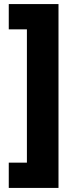

<svg xmlns="http://www.w3.org/2000/svg" viewBox="-20 -754 364 942"><path d="M23 168H267V-734H23V-610H112V44H23Z"/></svg>

Font: Noto Sans Thai Looped UI Narrow Black
Style: Regular
Weight: 900
Width: 4
Designer: Cadson Demak Team
Foundry: Cadson Demak Co., Ltd.
Version: Version 1.000